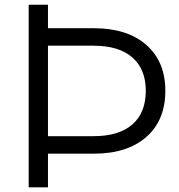

<svg xmlns="http://www.w3.org/2000/svg" viewBox="-20 -798 764 818"><path d="M684.4 -411.1Q684.4 -285.6 603.3 -214.4Q522.2 -143.3 380 -143.3H184.4V0H102.2V-777.8H184.4V-677.8H380Q522.2 -677.8 603.3 -606.7Q684.4 -535.6 684.4 -411.1ZM601.1 -411.1Q601.1 -503.3 543.9 -553.3Q486.7 -603.3 377.8 -603.3H184.4V-217.8H377.8Q486.7 -217.8 543.9 -267.8Q601.1 -317.8 601.1 -411.1Z"/></svg>

Font: Paperlogy 4 Regular
Style: Regular
Weight: 400
Designer: redesigned by Lee Juim, glyphs from Gmarket Sans & Montserrat
Foundry: PT&
Version: Version 1.001